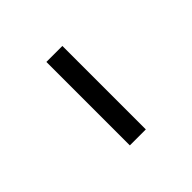

<svg xmlns="http://www.w3.org/2000/svg" viewBox="26 -603 448 448"><g transform="rotate(45 250.0 -379.5)"><path d="M112.3 -353.5V-406.2H387.7V-353.5Z"/></g></svg>

Font: GenEi Gothic M Light
Style: Regular
Weight: 300
Designer: o_tamon (Modified); [Source Han Sans]
Ryoko NISHIZUKA  (kana & ideographs); Paul D. Hunt (Latin, Greek & Cyrillic); Wenl
Version: Version 1.1a;Original Version 1.004